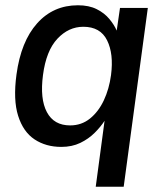

<svg xmlns="http://www.w3.org/2000/svg" viewBox="-20 -547 620 728"><path d="M449 161H343L376.5 -89Q362 -66.5 339 -43.5Q316 -20.5 284.5 -5.2Q253 10 212.5 10Q154 10 111 -18.5Q68 -47 48.8 -107.8Q29.5 -168.5 42.5 -264.5Q59.5 -390 120.8 -458.5Q182 -527 275.5 -527Q317.5 -527 346.8 -512.2Q376 -497.5 394.5 -475.2Q413 -453 422.5 -431L435 -517H540.5ZM246 -71.5Q289 -71.5 321.2 -97.5Q353.5 -123.5 373.8 -166.8Q394 -210 401 -262.5Q411.5 -343 386 -394.2Q360.5 -445.5 296 -445.5Q240 -445.5 197.5 -400Q155 -354.5 143 -262.5Q131 -172 157.8 -121.8Q184.5 -71.5 246 -71.5Z"/></svg>

Font: Public Sans Medium
Style: Italic
Weight: 500
Italic angle: -8°
Designer: The Public Sans project authors (U.S. Web Design System). Libre Franklin designed by Pablo Impallari and Rodrigo Fuenzal
Version: Version 1.007; ttfautohint (v1.8.1) -l 8 -r 50 -G 200 -x 14 